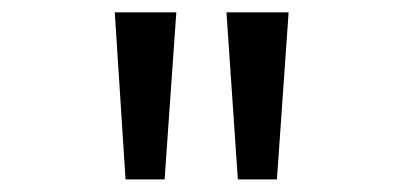

<svg xmlns="http://www.w3.org/2000/svg" viewBox="-20 -720 656 312"><path d="M366.5 -428.5 348 -700H449L430 -428.5ZM184 -428.5 166.5 -700H266.5L247.5 -428.5Z"/></svg>

Font: Overpass Mono Light
Style: Regular
Weight: 400
Monospace: yes
Version: Version 4.000